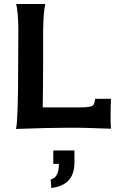

<svg xmlns="http://www.w3.org/2000/svg" viewBox="-20 -643 604 962"><path d="M353 111V172Q353 285 237 299L234 256Q275 248 275 178H247V111ZM536 2Q392 -4 320 -3Q230 -3 60 3Q71 -38 71 -324L72 -510Q72 -506 72 -501Q70 -589 61 -623H207Q198 -589 196 -490V-310Q196 -231 194 -105H385Q439 -105 448 -117Q454 -126 457 -148H536Q532 -46 536 2Z"/></svg>

Font: GFS Neohellenic Rg
Style: Bold
Weight: 700
Designer: Designed by Takis Katsoulidis and George D. Matthiopoulos.
Foundry: Designed by Takis Katsoulidis and George D. Matthiopoulos.
Version: Version 1.0